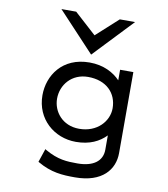

<svg xmlns="http://www.w3.org/2000/svg" viewBox="-100 -846 987 1127"><g transform="rotate(10 393.0 -282.5)"><path d="M392 -529 613 -762H522L392 -644L262 -762H174ZM240 -240C240 -323 301 -397 398 -397C507 -397 571 -331 571 -240C571 -164 506 -88 398 -88C297 -88 240 -164 240 -240ZM152 -245C152 -103 263 -9 392 -9C475 -9 531 -38 571 -79V6C571 75 517 114 423 114C360 114 307 112 230 68L224 64L197 144L200 146C281 193 348 197 423 197C587 197 654 109 654 12V-471H575V-408C537 -448 476 -482 392 -482C230 -482 152 -363 152 -245Z"/></g></svg>

Font: Charger Monospace
Style: Regular
Weight: 400
Designer: Jasper
Foundry: Cannot Into Space Fonts
Version: Version 0.980